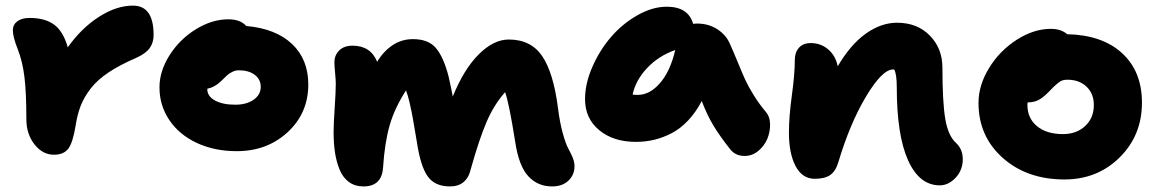

<svg xmlns="http://www.w3.org/2000/svg" viewBox="-20 -588 4137 686"><path d="M172.9 -35.2Q132.3 -35.2 103.3 -72Q74.2 -108.9 74.2 -162.1Q74.2 -255.9 67.4 -312.5Q60.5 -369.1 43 -413.1Q25.9 -456.5 25.9 -480Q25.9 -500 42 -512Q58.1 -523.9 85.9 -523.9Q140.6 -523.9 173.1 -500.2Q205.6 -476.6 222.2 -418.9Q271 -487.8 333.5 -527.8Q396 -567.9 455.1 -567.9Q528.8 -567.9 528.8 -462.9Q528.8 -436 514.9 -416.3Q501 -396.5 465.8 -380.9Q407.2 -355.5 367.7 -329.1Q328.1 -302.7 304.4 -272.2Q280.8 -241.7 268.6 -210.7Q256.3 -179.7 250 -138.2Q240.2 -78.1 223.9 -56.6Q207.5 -35.2 172.9 -35.2Z M825.7 -47.9Q746.6 -47.9 683.6 -77.1Q620.6 -106.4 585.2 -158.7Q549.8 -210.9 549.8 -275.9Q549.8 -334 585.9 -390.9Q622.1 -447.8 679.7 -483.4Q737.3 -519 795.9 -519Q838.9 -519 859.9 -495.1Q965.3 -485.8 1023.4 -430.9Q1081.5 -376 1081.5 -286.1Q1081.5 -184.1 1008.1 -116Q934.6 -47.9 825.7 -47.9ZM720.7 -269Q720.7 -244.1 748 -229Q775.4 -213.9 820.8 -213.9Q860.8 -213.9 886.2 -231.7Q911.6 -249.5 911.6 -277.8Q911.6 -304.7 889.9 -320.8Q868.2 -336.9 833.5 -336.9Q821.3 -336.9 809.8 -331.1Q798.3 -325.2 791.5 -319.1Q784.7 -313 768.6 -296.9Q745.6 -275.4 720.7 -271Z M1278.8 78.1Q1248 78.1 1226.3 62Q1204.6 45.9 1193.1 17.3Q1181.6 -11.2 1176.8 -43.9Q1171.9 -76.7 1171.9 -116.2Q1171.9 -145 1175.8 -202.6Q1179.7 -260.3 1179.7 -288.1Q1179.7 -302.7 1177.2 -328.1Q1174.8 -353.5 1174.8 -365.2Q1174.8 -390.6 1191.9 -407.7Q1209 -424.8 1239.7 -424.8Q1304.2 -424.8 1327.6 -367.2Q1349.6 -404.3 1382.3 -426.3Q1415 -448.2 1455.6 -448.2Q1510.3 -448.2 1537.4 -416.5Q1564.5 -384.8 1582.5 -315.9Q1592.8 -270.5 1597.7 -243.2Q1637.7 -341.3 1690.7 -394Q1743.7 -446.8 1797.9 -446.8Q1877 -446.8 1917.2 -387.5Q1957.5 -328.1 1973.6 -202.1Q1980 -150.9 1990.5 -112.8Q2001 -74.7 2010 -58.3Q2019 -42 2025.9 -25.6Q2032.7 -9.3 2032.7 5.9Q2032.7 36.6 2011 57.4Q1989.3 78.1 1952.6 78.1Q1900.9 78.1 1867.2 41.3Q1833.5 4.4 1820.8 -81.1Q1798.8 -220.2 1784.7 -258.8Q1744.6 -213.4 1718.3 -151.9Q1691.9 -90.3 1662.6 14.2Q1648.4 78.1 1587.9 78.1Q1533.2 78.1 1507.8 41.7Q1482.4 5.4 1469.7 -79.1Q1459.5 -139.6 1455.1 -164.6Q1450.7 -189.5 1444.3 -217.5Q1438 -245.6 1430.7 -265.1Q1390.1 -202.1 1372.3 -140.6Q1354.5 -79.1 1348.6 11.2Q1343.8 78.1 1278.8 78.1Z M2252.4 -81.1Q2171.4 -81.1 2120.8 -123Q2070.3 -165 2070.3 -233.9Q2070.3 -289.1 2096.4 -348.9Q2122.6 -408.7 2163.1 -455.8Q2203.6 -502.9 2257.3 -533.4Q2311 -564 2362.3 -564Q2439 -564 2456.5 -502.9Q2459 -502.9 2463.4 -503.4Q2467.8 -503.9 2470.2 -503.9Q2511.7 -503.9 2543.5 -483.2Q2575.2 -462.4 2588.4 -430.2Q2599.1 -406.7 2616 -365.7Q2632.8 -324.7 2642.8 -302.7Q2652.8 -280.8 2672.6 -248.5Q2692.4 -216.3 2717.3 -187Q2731 -170.9 2731.4 -144Q2731.9 -117.2 2721.7 -92.3Q2711.4 -67.4 2689.7 -49.1Q2668 -30.8 2640.6 -30.8Q2607.9 -30.8 2589.4 -54.2Q2553.2 -99.6 2529.8 -138.2Q2506.3 -176.8 2487.3 -227.1Q2466.3 -187 2438.7 -157.7Q2411.1 -128.4 2380.1 -112.3Q2349.1 -96.2 2317.6 -88.6Q2286.1 -81.1 2252.4 -81.1ZM2259.3 -249Q2301.3 -249 2337.9 -290.8Q2374.5 -332.5 2392.6 -409.2Q2333.5 -388.7 2292.2 -345Q2251 -301.3 2240.2 -250Q2246.1 -249 2259.3 -249Z M3337.9 74.2Q3264.6 74.2 3224.4 -15.4Q3184.1 -105 3184.1 -275.9Q3184.1 -323.7 3174.8 -339.8H3170.9Q3132.3 -339.8 3074.7 -243.9Q3017.1 -147.9 2975.1 -7.8Q2965.3 24.4 2945.8 37.6Q2926.3 50.8 2891.1 50.8Q2846.7 50.8 2822.8 5.9Q2798.8 -39.1 2798.8 -113.8Q2798.8 -171.4 2809.3 -247.6Q2819.8 -323.7 2819.8 -374Q2819.8 -400.9 2834.7 -417.5Q2849.6 -434.1 2877 -434.1Q2912.6 -434.1 2939.2 -411.4Q2965.8 -388.7 2973.1 -351.1Q3019 -429.2 3073.7 -468Q3128.4 -506.8 3185.1 -506.8Q3257.3 -506.8 3302.2 -460.9Q3347.2 -415 3347.2 -346.2Q3347.2 -225.1 3357.2 -164.1Q3367.2 -103 3396 -77.1Q3419.9 -54.7 3419.9 -19Q3419.9 20 3394.3 47.1Q3368.7 74.2 3337.9 74.2Z M3783.2 53.2Q3649.4 53.2 3562.7 -23.9Q3476.1 -101.1 3476.1 -220.2Q3476.1 -283.7 3514.2 -345.5Q3552.2 -407.2 3612.8 -446Q3673.3 -484.9 3734.9 -484.9Q3771 -484.9 3793 -465.8Q3918.9 -462.9 3989.5 -397.7Q4060.1 -332.5 4060.1 -221.2Q4060.1 -104.5 3980.5 -25.6Q3900.9 53.2 3783.2 53.2ZM3650.9 -212.9Q3650.9 -165.5 3685.1 -137.2Q3719.2 -108.9 3777.8 -108.9Q3826.2 -108.9 3857.2 -137.7Q3888.2 -166.5 3888.2 -212.9Q3888.2 -253.4 3862.1 -278.3Q3835.9 -303.2 3793.9 -303.2Q3784.2 -303.2 3776.6 -301Q3769 -298.8 3758.8 -290.3Q3748.5 -281.7 3744.6 -277.8Q3740.7 -273.9 3726.1 -258.8Q3705.1 -237.8 3689.2 -230Q3673.3 -222.2 3651.9 -222.2Q3650.9 -219.2 3650.9 -212.9Z"/></svg>

Font: Shantell Sans Irregular Bouncy
Style: Regular
Weight: 800
Designer: Stephen Nixon, Anya Danilova, Shantell Martin
Foundry: Arrow Type
Version: Version 1.006;[9816181b4]